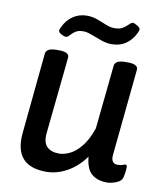

<svg xmlns="http://www.w3.org/2000/svg" viewBox="-80 -765 717 838"><g transform="rotate(10 278.5 -346.0)"><path d="M163 -588Q156 -588 143 -595Q130 -602 130 -610Q130 -614 132 -618.5Q134 -623 136 -627Q151 -659 178 -677Q205 -695 239 -695Q263 -695 285 -687Q307 -679 327 -670.5Q347 -662 366 -662Q390 -662 404 -671.5Q418 -681 426.5 -690Q435 -699 442 -699Q448 -699 461.5 -691Q475 -683 475 -675Q475 -671 469 -658Q455 -628 428.5 -609.5Q402 -591 365 -591Q343 -591 319 -599.5Q295 -608 273 -616.5Q251 -625 235 -625Q212 -625 199 -615.5Q186 -606 178.5 -597Q171 -588 163 -588ZM181 7Q36 7 51 -143L86 -500Q89 -525 134 -525H145Q191 -525 189 -500L154 -159Q150 -118 168.5 -99.5Q187 -81 223 -81Q244 -81 269.5 -93Q295 -105 319.5 -135Q344 -165 362 -217L391 -500Q394 -525 439 -525H450Q496 -525 494 -500L456 -119Q451 -77 483 -77Q496 -77 504.5 -80.5Q513 -84 517 -84Q524 -84 524 -75Q524 -73 523.5 -62Q523 -51 519 -32Q515 -11 491.5 -2Q468 7 451 7Q408 7 382.5 -14.5Q357 -36 352 -90Q317 -42 272 -17.5Q227 7 181 7Z"/></g></svg>

Font: Asap Medium
Style: Italic
Weight: 500
Italic angle: -6°
Designer: Pablo Cosgaya
Foundry: Omnibus-Type
Version: Version 3.001; ttfautohint (v1.8.3)